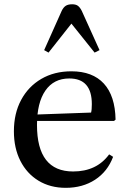

<svg xmlns="http://www.w3.org/2000/svg" viewBox="-20 -868 600 898"><path d="M287.5 10.5Q215 10.5 160.2 -22.8Q105.5 -56 75.2 -115.8Q45 -175.5 45 -254Q45 -337.5 78.8 -400.5Q112.5 -463.5 173.2 -499Q234 -534.5 314 -534.5Q413 -534.5 465.8 -477Q518.5 -419.5 520.5 -308.5L513.5 -302.5H126V-331.5L406 -341.5Q409.5 -354.5 409.5 -381Q409.5 -501 304 -501Q231.5 -501 192.2 -444.2Q153 -387.5 153 -283.5Q153 -66 322 -66Q432 -66 490.5 -146L509 -134.5Q483 -65.5 424.8 -27.5Q366.5 10.5 287.5 10.5ZM207 -622 186.5 -633.5 268.5 -817Q276 -833 287 -840.5Q298 -848 317.5 -848Q335 -848 344.8 -840.5Q354.5 -833 362.5 -817L445.5 -633.5L422.5 -622L314 -757.5Z"/></svg>

Font: Libre Caslon Text
Style: Regular
Weight: 400
Designer: Pablo Impallari, Rodrigo Fuenzalida, Katja Schimmel
Foundry: Pablo Impallari, Rodrigo Fuenzalida
Version: Version 2.000